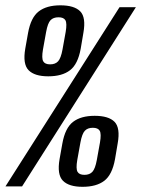

<svg xmlns="http://www.w3.org/2000/svg" viewBox="-44 -701 530 722"><path d="M266.5 1.5Q215 1.5 192.5 -21.5Q170 -44.5 180 -102.5L190.5 -161.5Q201 -220 230.8 -242.8Q260.5 -265.5 312 -265.5Q364.5 -265.5 386.8 -242.8Q409 -220 398.5 -161.5L388.5 -102.5Q378 -44 348.2 -21.2Q318.5 1.5 266.5 1.5ZM137.5 -414Q86 -414 63.5 -437Q41 -460 51 -518L61.5 -577Q72 -635.5 101.8 -658.2Q131.5 -681 183 -681Q235.5 -681 257.8 -658.2Q280 -635.5 269.5 -577L259.5 -518Q249 -459.5 219.2 -436.8Q189.5 -414 137.5 -414ZM-23.5 0 405.5 -674H467L39 0ZM144.5 -459Q164 -459 174.5 -470.5Q185 -482 191 -514.5L203 -581Q208.5 -613.5 202 -624.8Q195.5 -636 176 -636Q156.5 -636 146 -625Q135.5 -614 129.5 -581L117.5 -514.5Q112 -482 118.5 -470.5Q125 -459 144.5 -459ZM273.5 -43.5Q293 -43.5 303.5 -55Q314 -66.5 320 -99L332 -165.5Q337.5 -198 331 -209.2Q324.5 -220.5 305 -220.5Q285.5 -220.5 275 -209.2Q264.5 -198 258.5 -165.5L246.5 -99Q241 -66.5 247.5 -55Q254 -43.5 273.5 -43.5Z"/></svg>

Font: Anybody Condensed Medium
Style: Italic
Weight: 500
Width: 3
Italic angle: -10°
Designer: Tyler Finck
Foundry: Etcetera Type Company
Version: Version 1.010; ttfautohint (v1.8.3) -l 8 -r 50 -G 200 -x 14 